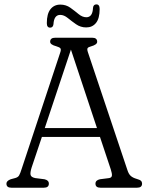

<svg xmlns="http://www.w3.org/2000/svg" viewBox="-20 -876 692 896"><path d="M208 -19Q208 0 184.5 0H33Q10 0 10 -19Q10 -32 30 -39.5L50.5 -45Q64 -48.5 69.2 -57.5Q74.5 -66.5 81.5 -89L260.5 -629Q266 -644.5 262.2 -650Q258.5 -655.5 243 -660Q214 -667.5 214 -681Q214 -700 238 -700H410Q433.5 -700 433.5 -681Q433.5 -667.5 404.5 -659.5Q392.5 -656.5 389 -651.5Q385.5 -646.5 390 -633L574.5 -82.5Q580.5 -63.5 590.5 -54.8Q600.5 -46 618.5 -41Q633 -37 638 -32Q643 -27 643 -19Q643 0 619.5 0H449Q425.5 0 425.5 -19Q425.5 -35 446.5 -39.5L489.5 -45Q501 -47 502.2 -56.2Q503.5 -65.5 497 -85.5L446.5 -237H175.5L127.5 -94Q120 -70 122.8 -59.5Q125.5 -49 144 -45L187.5 -39.5Q208 -35 208 -19ZM189 -278.5H432.5L311 -644.5ZM382.5 -748Q356 -748 335 -762.8Q314 -777.5 296.2 -792Q278.5 -806.5 261 -806.5Q232 -806.5 229.5 -763Q227.5 -747 214 -747Q198.5 -747 198.5 -768Q198.5 -811.5 215.5 -833Q232.5 -854.5 261.5 -854.5Q288 -854.5 308.5 -839.8Q329 -825 346.8 -810.2Q364.5 -795.5 383 -795.5Q412 -795.5 414 -839Q415.5 -855.5 430 -855.5Q445 -855.5 445 -834Q445 -790 428 -769Q411 -748 382.5 -748Z"/></svg>

Font: Fraunces 72pt S100 Light
Style: Regular
Weight: 300
Version: Version 1.000; ttfautohint (v1.8.3)